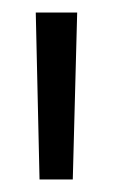

<svg xmlns="http://www.w3.org/2000/svg" viewBox="-20 -760 180 306"><path d="M103 -740 96 -474H43L37 -740Z"/></svg>

Font: Pathway Extreme Condensed ExtraLight
Style: Regular
Weight: 250
Width: 3
Version: Version 1.001;gftools[0.9.26]